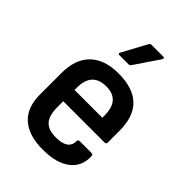

<svg xmlns="http://www.w3.org/2000/svg" viewBox="-210 -806 914 914"><g transform="rotate(45 247.0 -348.5)"><path d="M248 11Q153 11 103 -33.5Q53 -78 53 -166V-310Q53 -403 103 -452Q153 -501 247 -501Q443 -501 443 -311V-232Q443 -221 432 -221H154V-182Q154 -125 177 -99.5Q200 -74 251 -74Q333 -74 333 -131Q333 -142 344 -142H423Q433 -142 434 -132Q437 -64 388 -26.5Q339 11 248 11ZM154 -297H341V-313Q341 -416 249 -416Q154 -416 154 -312ZM188 -565Q177 -565 182 -576L249 -700Q253 -708 262 -708H341Q346 -708 347.5 -704Q349 -700 346 -696L262 -572Q258 -565 249 -565Z"/></g></svg>

Font: Sofia Sans Extra Cond
Style: Bold
Weight: 700
Width: 1
Designer: Botio Nikoltchev, Ani Petrova
Foundry: lettersoup
Version: Version 4.100; ttfautohint (v1.8.3)